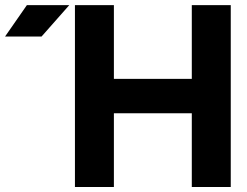

<svg xmlns="http://www.w3.org/2000/svg" viewBox="-20 -743 982 763"><path d="M145 -597.7 255.4 -722.7H86.9L0 -597.7ZM277.8 -722.7V0H432.6V-293H742.2V0H897V-722.7H742.2V-429.7H432.6V-722.7Z"/></svg>

Font: Giphurs ExtraBold
Style: Regular
Weight: 800
Version: Version 1.000